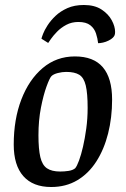

<svg xmlns="http://www.w3.org/2000/svg" viewBox="-20 -739 504 769"><path d="M316 -719Q359 -719 386.5 -701Q414 -683 427.5 -658Q441 -633 441 -611Q441 -603 439 -598Q437 -593 432 -588Q426 -582 415 -576.5Q404 -571 392.5 -568.5Q381 -566 373 -566Q371 -585 364.5 -605Q358 -625 341.5 -638Q325 -651 294 -651Q267 -651 245.5 -639.5Q224 -628 208.5 -612Q193 -596 184 -583Q175 -570 173 -567L146 -584Q147 -589 152.5 -603.5Q158 -618 170.5 -637.5Q183 -657 202.5 -675.5Q222 -694 250 -706.5Q278 -719 316 -719ZM185 10Q112 10 73.5 -33.5Q35 -77 35 -160Q35 -261 65.5 -340.5Q96 -420 151 -466.5Q206 -513 280 -513Q355 -513 392 -469.5Q429 -426 429 -340Q429 -268 413 -204.5Q397 -141 366 -92.5Q335 -44 289.5 -17Q244 10 185 10ZM221 -52Q238 -52 254.5 -54.5Q271 -57 281 -65Q288 -73 296.5 -96Q305 -119 312.5 -151.5Q320 -184 325.5 -224Q331 -264 331 -307Q331 -365 323.5 -396.5Q316 -428 297.5 -439.5Q279 -451 245 -451Q229 -451 211.5 -446.5Q194 -442 186 -434Q179 -427 166.5 -393Q154 -359 144 -308Q134 -257 134 -197Q134 -142 141.5 -110Q149 -78 168 -65Q187 -52 221 -52Z"/></svg>

Font: Faustina Light Medium
Style: Italic
Weight: 500
Italic angle: -8°
Version: Version 1.200